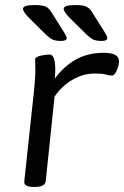

<svg xmlns="http://www.w3.org/2000/svg" viewBox="-20 -738 491 760"><path d="M114 2Q74 2 76 -19L114 -373Q120 -427 120 -463Q120 -477 119.5 -486Q119 -495 119 -502Q119 -510 129.5 -514Q140 -518 153.5 -520Q167 -522 176 -522Q191 -522 196 -497Q201 -472 197 -427Q234 -477 281.5 -503Q329 -529 390 -529Q451 -529 451 -496Q451 -479 442 -459Q433 -439 424 -439Q411 -439 398.5 -443Q386 -447 354 -447Q310 -447 268 -423Q226 -399 196 -356L161 -21Q158 2 118 2ZM384 -576Q360 -576 349 -581.5Q338 -587 324 -600L263 -660Q232 -690 232 -703Q232 -718 278 -718Q310 -718 322.5 -711.5Q335 -705 343 -692L391 -616Q405 -594 405 -588Q405 -576 384 -576ZM223 -576Q199 -576 188 -581.5Q177 -587 163 -600L102 -660Q71 -690 71 -703Q71 -718 117 -718Q149 -718 161.5 -711.5Q174 -705 182 -692L230 -616Q244 -594 244 -588Q244 -576 223 -576Z"/></svg>

Font: Asap Expanded Expanded Regular
Style: Italic
Weight: 400
Width: 7
Italic angle: -6°
Designer: Pablo Cosgaya
Foundry: Omnibus-Type
Version: Version 3.001; ttfautohint (v1.8.4.7-5d5b)